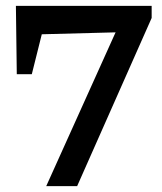

<svg xmlns="http://www.w3.org/2000/svg" viewBox="-20 -632 550 652"><path d="M37 -380 34 -612H146L88 -380ZM60 -514V-612H443V-524ZM495 -571 242 0H137L413 -612H495Z"/></svg>

Font: Piazzolla Thin
Style: Bold
Weight: 700
Version: Version 2.005